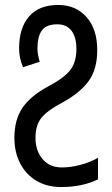

<svg xmlns="http://www.w3.org/2000/svg" viewBox="-20 -744 453 774"><path d="M38 -188Q38 -262 71 -310Q104 -358 175 -396Q239 -430 263.5 -462Q288 -494 288 -546Q288 -595 268 -620.5Q248 -646 211 -646Q167 -646 149 -621.5Q131 -597 131 -548Q131 -526 140 -495L73 -473Q57 -509 57 -549Q57 -631 97 -677.5Q137 -724 215 -724Q285 -724 328.5 -675.5Q372 -627 372 -542Q372 -465 337.5 -417.5Q303 -370 234 -332Q171 -299 147 -269Q123 -239 123 -188Q123 -137 151.5 -103Q180 -69 229 -69Q264 -69 303 -79Q342 -89 375 -108V-21Q312 10 226 10Q169 10 126.5 -15.5Q84 -41 61 -86Q38 -131 38 -188Z"/></svg>

Font: Noto Sans UI Cond
Style: Regular
Weight: 400
Width: 3
Designer: Monotype Design Team
Foundry: Monotype Imaging Inc.
Version: Version 1.001